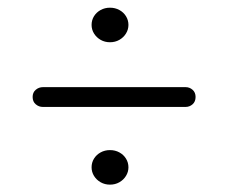

<svg xmlns="http://www.w3.org/2000/svg" viewBox="-20 -598 598 509"><path d="M271.5 -486Q258 -486 246.8 -492.3Q235.7 -498.7 229.2 -509.2Q222.8 -519.7 222.8 -531.9Q222.8 -544.6 229.2 -555Q235.7 -565.4 246.8 -571.5Q258 -577.6 271.5 -577.6Q285.3 -577.6 296.4 -571.5Q307.6 -565.4 314 -555Q320.5 -544.6 320.5 -531.9Q320.5 -519.7 314 -509.2Q307.6 -498.7 296.4 -492.3Q285.3 -486 271.5 -486ZM66.5 -341Q66.5 -353 74.8 -360Q83 -367 94 -367H472Q482.5 -367 490.5 -360Q498.5 -353 498.5 -341Q498.5 -328.5 490.5 -321.5Q482.5 -314.5 472 -314.5H93.5Q83 -314.5 74.8 -321.5Q66.5 -328.5 66.5 -341ZM271.5 -108.5Q258 -108.5 246.8 -114.8Q235.7 -121.2 229.2 -131.7Q222.8 -142.2 222.8 -154.4Q222.8 -167.1 229.2 -177.5Q235.7 -187.9 246.8 -194Q258 -200.1 271.5 -200.1Q285.3 -200.1 296.4 -194Q307.6 -187.9 314 -177.5Q320.5 -167.1 320.5 -154.4Q320.5 -142.2 314 -131.7Q307.6 -121.2 296.4 -114.8Q285.3 -108.5 271.5 -108.5Z"/></svg>

Font: Fraunces Medium
Style: Regular
Weight: 500
Version: Version 1.000;[b76b70a41]